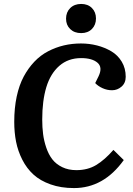

<svg xmlns="http://www.w3.org/2000/svg" viewBox="-20 -934 673 968"><path d="M313 -839.8Q313 -872.6 334 -893.3Q355 -914.1 389.2 -914.1Q422.9 -914.1 443.4 -893.6Q463.9 -873 463.9 -840.8Q463.9 -808.6 443.4 -787.8Q422.9 -767.1 389.2 -767.1Q355 -767.1 334 -787.4Q313 -807.6 313 -839.8ZM477.1 -549.8Q498.5 -594.7 471.4 -617.9Q444.3 -641.1 389.2 -641.1Q323.7 -641.1 279.1 -602.1Q234.4 -563 213.6 -494.6Q192.9 -426.3 192.9 -331.1Q192.9 -292 197.3 -257.8Q201.7 -223.6 213.4 -189.2Q225.1 -154.8 243.9 -130.6Q262.7 -106.4 293.7 -91.3Q324.7 -76.2 365.2 -76.2Q421.9 -76.2 464.6 -101.8Q507.3 -127.4 551.8 -178.2L604 -127Q502.9 14.2 353 14.2Q287.1 14.2 234.9 -4.4Q182.6 -22.9 148.7 -54Q114.7 -85 92.5 -128.7Q70.3 -172.4 61 -219.5Q51.8 -266.6 51.8 -319.8Q51.8 -389.2 64.2 -447.3Q76.7 -505.4 99.6 -548.1Q122.6 -590.8 153.6 -623.3Q184.6 -655.8 222.7 -675.5Q260.7 -695.3 302 -705.1Q343.3 -714.8 388.2 -714.8Q430.2 -714.8 469.2 -704.8Q508.3 -694.8 541.3 -675.3Q574.2 -655.8 594 -622.6Q613.8 -589.4 613.8 -546.9Q613.8 -515.6 592.8 -497.3Q571.8 -479 544.9 -479Q520 -479 497.3 -489.3Q474.6 -499.5 460 -515.1Z"/></svg>

Font: Literata Book
Style: Bold Italic
Weight: 700
Italic angle: -3°
Designer: Latin by Veronika Burian and Jose Scaglione. Greek by Irene Vlachou. Cyrillic by Vera Evstafieva
Foundry: TypeTogether
Version: Version 1.003;PS 001.003;hotconv 1.0.88;makeotf.lib2.5.64775